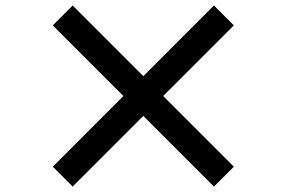

<svg xmlns="http://www.w3.org/2000/svg" viewBox="-20 -729 1040 698"><path d="M830.1 -123 757.8 -50.8 501 -307.6 244.1 -50.8 171.9 -123 428.7 -379.9 171.9 -636.7 244.1 -709 501 -452.1 757.8 -709 830.1 -636.7 573.2 -379.9Z"/></svg>

Font: Gen Shin Gothic Bold
Style: Bold
Weight: 700
Designer: [Source Han Sans]
Ryoko NISHIZUKA  (kana & ideographs); Paul D. Hunt (Latin, Greek & Cyrillic); Wenlong ZHANG  (bopomofo
Version: Version 1.002.20150607